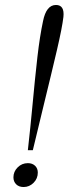

<svg xmlns="http://www.w3.org/2000/svg" viewBox="-20 -742 279 772"><path d="M109 -302Q121 -431 130.5 -513.5Q140 -596 153 -657Q166 -722 205 -722Q240 -722 235 -674Q230 -631 209 -541Q188 -451 153 -308Q145 -276 112 -138H92Q98 -189 102 -231Q106 -273 109 -302ZM34 -29Q34 -52 51 -69Q68 -86 92 -86Q110 -86 121 -75.5Q132 -65 132 -48Q132 -24 115 -7Q98 10 75 10Q56 10 45 -1Q34 -12 34 -29Z"/></svg>

Font: Fahkwang Light
Style: Italic
Weight: 300
Italic angle: -10°
Version: Version 1.000; ttfautohint (v1.6)